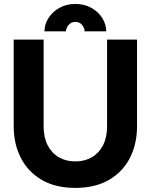

<svg xmlns="http://www.w3.org/2000/svg" viewBox="-20 -919 747 952"><path d="M196.3 -722.7H47.9V-293Q47.9 -205.1 83.4 -136Q118.9 -66.9 187 -27.1Q255.1 12.7 353.6 12.7Q452.1 12.7 520.4 -27.1Q588.8 -66.9 624.1 -136Q659.4 -205.1 659.4 -293V-722.7H510.9V-293Q510.9 -237.8 491 -198.9Q471 -160 435.5 -139.3Q400 -118.6 353.6 -118.6Q307.2 -118.6 271.7 -139.3Q236.2 -160 216.3 -198.9Q196.3 -237.8 196.3 -293ZM353.6 -899.4Q399 -899.4 433.6 -879.6Q468.3 -859.9 487.5 -828.9Q506.7 -797.9 506.7 -763.7H399.3Q399.3 -780.2 386.9 -795.4Q374.5 -810.5 353.6 -810.5Q333.2 -810.5 320.3 -795.4Q307.3 -780.2 307.3 -763.7H200.5Q200.5 -797.9 220 -828.9Q239.5 -859.9 273.8 -879.6Q308.2 -899.4 353.6 -899.4Z"/></svg>

Font: Giphurs SC
Style: Regular
Weight: 400
Version: Version 0.920